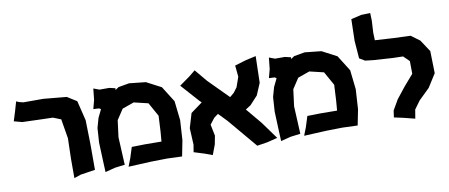

<svg xmlns="http://www.w3.org/2000/svg" viewBox="-70 -1060 3194 1366"><g transform="rotate(-10 1527.5 -377.5)"><path d="M60.5 -596.7 41 -529.3 19.5 -460 78.1 -444.3 197.3 -440.4 297.9 -437.5 354.5 -415 377.9 -274.4 374 -125V12.7L423.8 -3.9L528.3 -19.5V-206.1L524.4 -378.9L489.3 -522.5L420.9 -565.4L253.9 -581.1H110.4L82 -587.9Z M617.2 -591.8 608.4 -509.8 591.8 -447.3 632.8 -445.3 645.5 -437.5 617.2 -378.9 597.7 -309.6 590.8 -206.1 595.7 -81.1 599.6 8.8 671.9 -9.8 743.2 -18.6 733.4 -218.8 749 -339.8 797.9 -414.1 882.8 -444.3 985.4 -419.9 1041 -320.3 1035.2 -207 1029.3 -135.7 909.2 -136.7 814.5 -134.8 790 -57.6 767.6 0 932.6 -7.8 1045.9 -9.8 1155.3 -5.9 1177.7 -119.1 1186.5 -262.7 1170.9 -402.3 1099.6 -515.6 993.2 -571.3 874 -584 795.9 -570.3 771.5 -553.7 772.5 -566.4 729.5 -576.2H659.2Z M1349.6 -593.8 1303.7 -556.6 1229.5 -503.9 1343.8 -376 1359.4 -360.4 1275.4 -298.8 1244.1 -194.3 1250 -74.2 1241.2 -21.5 1316.4 2 1372.1 22.5 1399.4 -49.8 1411.1 -111.3 1394.5 -193.4 1428.7 -237.3 1459 -259.8 1517.6 -199.2 1623 -74.2 1695.3 11.7 1770.5 0 1844.7 -18.6 1754.9 -142.6 1660.2 -255.9 1698.2 -280.3 1753.9 -340.8 1790 -425.8 1794.9 -618.2 1720.7 -601.6 1639.6 -577.1 1647.5 -495.1 1622.1 -422.9 1595.7 -387.7 1565.4 -362.3 1423.8 -504.9Z M1885.7 -591.8 1877 -509.8 1860.4 -447.3 1901.4 -445.3 1914.1 -437.5 1885.7 -378.9 1866.2 -309.6 1859.4 -206.1 1864.3 -81.1 1868.2 8.8 1940.4 -9.8 2011.7 -18.6 2002 -218.8 2017.6 -339.8 2066.4 -414.1 2151.4 -444.3 2253.9 -419.9 2309.6 -320.3 2303.7 -207 2297.9 -135.7 2177.7 -136.7 2083 -134.8 2058.6 -57.6 2036.1 0 2201.2 -7.8 2314.5 -9.8 2423.8 -5.9 2446.3 -119.1 2455.1 -262.7 2439.5 -402.3 2368.2 -515.6 2261.7 -571.3 2142.6 -584 2064.5 -570.3 2040 -553.7 2041 -566.4 1998 -576.2H1927.7Z M2650.4 -778.3 2585 -776.4 2510.7 -758.8 2506.8 -602.5 2516.6 -474.6 2555.7 -451.2 2616.2 -444.3 2753.9 -435.5 2827.1 -433.6 2869.1 -392.6 2870.1 -300.8 2800.8 -220.7 2737.3 -140.6 2694.3 -66.4 2687.5 -17.6 2754.9 -2.9 2835.9 17.6 2846.7 -46.9 2889.6 -105.5 2967.8 -181.6 3028.3 -277.3 3024.4 -437.5 2967.8 -523.4 2905.3 -569.3 2778.3 -574.2 2649.4 -582 2647.5 -636.7 2652.3 -722.7Z"/></g></svg>

Font: MaokenAssortedSans-TC
Style: Regular
Weight: 500
Version: Version 0.83